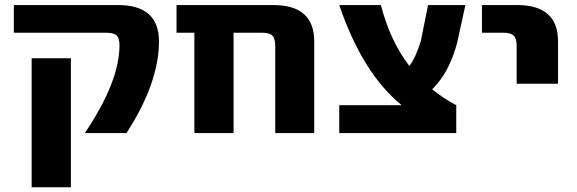

<svg xmlns="http://www.w3.org/2000/svg" viewBox="-20 -540 2340 779"><path d="M36.1 -407.2V-519.5H459Q625 -519.5 625 -372.1Q625 -204.1 493.2 0H324.2Q464.8 -209 464.8 -356.4Q464.8 -384.8 453.1 -396Q441.4 -407.2 411.1 -407.2ZM108.4 219.7V-303.7H267.6V219.7Z M696.3 -407.2V-519.5H1088.9Q1254.9 -519.5 1254.9 -372.1V0H1096.7V-353.5Q1096.7 -383.8 1085 -395.5Q1073.2 -407.2 1043 -407.2H927.7V0H768.6V-407.2Z M1356.4 0V-113.3H1607.4V-115.2Q1450.2 -244.1 1356.4 -519.5H1525.4Q1561.5 -377 1640.6 -272.5Q1666 -303.7 1687.5 -374L1716.8 -519.5H1868.2L1835 -367.2Q1802.7 -245.1 1733.4 -177.7Q1779.3 -140.6 1831.1 -113.3V0Z M1935.5 -407.2V-519.5H2078.1Q2244.1 -519.5 2244.1 -372.1V-200.2H2076.2V-353.5Q2076.2 -383.8 2064 -395.5Q2051.8 -407.2 2021.5 -407.2Z"/></svg>

Font: GenEi M Gothic v2 Heavy
Style: Regular
Weight: 800
Version: Version 2.0